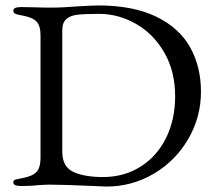

<svg xmlns="http://www.w3.org/2000/svg" viewBox="-20 -679 794 706"><path d="M325 5Q215 0 163 0Q146 0 118 2Q96 5 58 5Q29 5 29 -8Q29 -16 35 -18Q41 -20 62 -24Q100 -31 114.5 -47Q129 -63 129 -99V-549Q129 -584 114.5 -599.5Q100 -615 62 -622Q43 -625 36 -628.5Q29 -632 29 -640Q29 -653 58 -653L115 -652Q130 -651 169 -651Q210 -651 272 -656Q293 -657 310.5 -658Q328 -659 340 -659Q470 -659 555 -617.5Q640 -576 679.5 -504.5Q719 -433 719 -342Q719 -248 672 -167.5Q625 -87 545 -40Q465 7 371 7ZM624 -325Q624 -417 584 -486Q544 -555 479.5 -591.5Q415 -628 345 -628Q292 -628 265.5 -625Q239 -622 224 -609Q209 -596 209 -567V-121Q209 -66 249.5 -47Q290 -28 359 -28Q436 -28 496.5 -66Q557 -104 590.5 -171.5Q624 -239 624 -325Z"/></svg>

Font: EB Garamond
Style: Regular
Weight: 400
Designer: Georg Duffner and Octavio Pardo
Foundry: Georg Duffner
Version: Version 1.000; ttfautohint (v1.6)